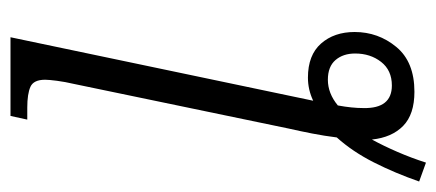

<svg xmlns="http://www.w3.org/2000/svg" viewBox="-267 -547 832 366"><g transform="rotate(-90 149.0 -364.0)"><path d="M-14 19Q2 -27 22.5 -67.5Q43 -108 70 -138Q73 -162 77.5 -185Q82 -208 87 -230L172 -639Q176 -656 178 -671.5Q180 -687 180 -694Q180 -716 166.5 -722Q153 -728 127 -728H104L111 -760H261L140 -183Q161 -193 184 -193Q227 -193 249 -168Q271 -143 271 -104Q271 -59 242.5 -24.5Q214 10 157 10Q114 10 92 -11.5Q70 -33 66 -71Q54 -49 42.5 -22.5Q31 4 22 32ZM169 -33Q198 -33 214 -53.5Q230 -74 230 -103Q230 -126 217.5 -140.5Q205 -155 180 -155Q154 -155 131 -136Q126 -109 126 -87Q125 -33 169 -33Z"/></g></svg>

Font: Noto Serif SemiCondensed Light
Style: Italic
Weight: 300
Width: 4
Italic angle: -12°
Designer: Monotype Design Team
Foundry: Monotype Imaging Inc.
Version: Version 2.013; ttfautohint (v1.8.4.7-5d5b)